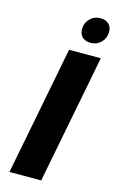

<svg xmlns="http://www.w3.org/2000/svg" viewBox="-139 -982 628 1036"><g transform="rotate(15 175.5 -464.0)"><path d="M167.2 -720H344.4L204.4 0H27.2ZM268.9 -786Q239.8 -786 222.8 -801.9Q205.7 -817.9 205.7 -845.2Q205.7 -880.3 229.3 -904.4Q252.9 -928.4 287.7 -928.4Q316.8 -928.4 333.9 -912.5Q350.9 -896.5 350.9 -869.2Q350.9 -834.1 327.5 -810Q304 -786 268.9 -786Z"/></g></svg>

Font: Kufam
Style: Italic
Weight: 400
Italic angle: -11°
Designer: Artur Schmal
Foundry: Original Type
Version: Version 1.301; ttfautohint (v1.8.3)